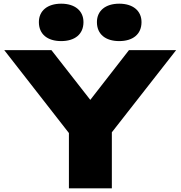

<svg xmlns="http://www.w3.org/2000/svg" viewBox="-20 -1022 980 1042"><path d="M587 0V-304L936 -750H680L470 -480L259 -750H3L354 -300V0ZM312 -799C386 -799 433 -836 433 -902C433 -964 386 -1002 312 -1002C238 -1002 191 -964 191 -902C191 -836 238 -799 312 -799ZM627 -799C701 -799 748 -836 748 -902C748 -964 701 -1002 627 -1002C553 -1002 506 -964 506 -902C506 -836 553 -799 627 -799Z"/></svg>

Font: Bounded ExtBd
Style: Regular
Weight: 800
Designer: Vlad Churkin
Version: Version 3.0